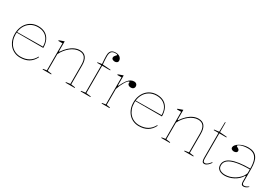

<svg xmlns="http://www.w3.org/2000/svg" viewBox="61 -1762 4038 2793"><g transform="rotate(30 2080.5 -365.0)"><path d="M310 -515Q379 -515 427.5 -486.5Q476 -458 501.5 -404.5Q527 -351 527 -276H79V-286L513 -290Q513 -355 488.5 -402Q464 -449 419 -474.5Q374 -500 310 -500Q243 -500 190.5 -468Q138 -436 108.5 -379Q79 -322 79 -248Q79 -193 95.5 -147.5Q112 -102 141.5 -69Q171 -36 212 -18Q253 0 302 0Q342 0 376.5 -8.5Q411 -17 439.5 -33.5Q468 -50 491.5 -75.5Q515 -101 533 -135L540 -125Q522 -90 498.5 -63.5Q475 -37 445.5 -19.5Q416 -2 380 6.5Q344 15 302 15Q250 15 206.5 -4.5Q163 -24 131.5 -59Q100 -94 82.5 -142Q65 -190 65 -248Q65 -307 83 -355.5Q101 -404 133.5 -440Q166 -476 211 -495.5Q256 -515 310 -515Z M1214 -10V0H1060V-10L1130 -20V-338Q1130 -420 1100 -460Q1070 -500 1008 -500Q972 -500 935 -485.5Q898 -471 863.5 -444Q829 -417 799.5 -380.5Q770 -344 749 -300V-20L819 -10V0H675V-10L735 -20V-474H665V-485L749 -515V-350L757 -344Q793 -399 834 -437Q875 -475 919.5 -495Q964 -515 1008 -515Q1042 -515 1067.5 -504Q1093 -493 1110 -471Q1127 -449 1135.5 -416Q1144 -383 1144 -338V-20Z M1314 0V-10L1384 -20V-480H1314V-490L1384 -500Q1380 -541 1378 -576.5Q1376 -612 1376 -637Q1376 -675 1386.5 -698.5Q1397 -722 1419 -733.5Q1441 -745 1475 -745Q1497 -745 1515.5 -739.5Q1534 -734 1547.5 -723Q1561 -712 1568.5 -697Q1576 -682 1576 -664Q1576 -650 1568.5 -641Q1561 -632 1549 -627.5Q1537 -623 1524 -623Q1505 -623 1488.5 -632.5Q1472 -642 1472 -661Q1472 -674 1477.5 -683.5Q1483 -693 1490 -700Q1497 -707 1502.5 -713Q1508 -719 1508 -725Q1508 -730 1501 -732Q1494 -734 1475 -734Q1431 -734 1410.5 -710.5Q1390 -687 1390 -637Q1390 -613 1391 -589Q1392 -565 1394 -542.5Q1396 -520 1398 -500L1533 -490V-480H1398V-20L1478 -10V0Z M1666 0V-10L1726 -20V-474H1656V-485L1740 -515V-352L1748 -344Q1765 -380 1780.5 -407.5Q1796 -435 1811 -454Q1837 -487 1862.5 -501Q1888 -515 1916 -515Q1934 -515 1946.5 -508.5Q1959 -502 1966 -490Q1973 -478 1973 -461Q1973 -449 1967 -438Q1961 -427 1949 -420Q1937 -413 1918 -413Q1902 -413 1889 -418Q1876 -423 1868.5 -432.5Q1861 -442 1861 -453Q1861 -457 1861.5 -459.5Q1862 -462 1862 -465Q1862 -468 1862 -470Q1862 -477 1856 -477Q1843 -477 1826.5 -457.5Q1810 -438 1793 -408Q1778 -383 1764 -351.5Q1750 -320 1740 -287V-20L1800 -10V0Z M2303 -515Q2372 -515 2420.5 -486.5Q2469 -458 2494.5 -404.5Q2520 -351 2520 -276H2072V-286L2506 -290Q2506 -355 2481.5 -402Q2457 -449 2412 -474.5Q2367 -500 2303 -500Q2236 -500 2183.5 -468Q2131 -436 2101.5 -379Q2072 -322 2072 -248Q2072 -193 2088.5 -147.5Q2105 -102 2134.5 -69Q2164 -36 2205 -18Q2246 0 2295 0Q2335 0 2369.5 -8.5Q2404 -17 2432.5 -33.5Q2461 -50 2484.5 -75.5Q2508 -101 2526 -135L2533 -125Q2515 -90 2491.5 -63.5Q2468 -37 2438.5 -19.5Q2409 -2 2373 6.5Q2337 15 2295 15Q2243 15 2199.5 -4.5Q2156 -24 2124.5 -59Q2093 -94 2075.5 -142Q2058 -190 2058 -248Q2058 -307 2076 -355.5Q2094 -404 2126.5 -440Q2159 -476 2204 -495.5Q2249 -515 2303 -515Z M3207 -10V0H3053V-10L3123 -20V-338Q3123 -420 3093 -460Q3063 -500 3001 -500Q2965 -500 2928 -485.5Q2891 -471 2856.5 -444Q2822 -417 2792.5 -380.5Q2763 -344 2742 -300V-20L2812 -10V0H2668V-10L2728 -20V-474H2658V-485L2742 -515V-350L2750 -344Q2786 -399 2827 -437Q2868 -475 2912.5 -495Q2957 -515 3001 -515Q3035 -515 3060.5 -504Q3086 -493 3103 -471Q3120 -449 3128.5 -416Q3137 -383 3137 -338V-20Z M3398 15Q3373 15 3362.5 -3Q3352 -21 3352 -61V-480H3272V-490L3353 -500L3356 -664H3366V-500L3485 -490V-480H3366V-61Q3366 -28 3373.5 -14Q3381 0 3398 0Q3422 0 3443.5 -19Q3465 -38 3487 -66L3495 -60Q3487 -48 3476.5 -35Q3466 -22 3453 -10.5Q3440 1 3426 8Q3412 15 3398 15Z M3837 -515Q3888 -515 3923.5 -500Q3959 -485 3982 -454Q4005 -423 4015.5 -375Q4026 -327 4026 -262V-37Q4026 -17 4035.5 -8.5Q4045 0 4058 0Q4075 0 4094.5 -9Q4114 -18 4131 -31V-20Q4120 -9 4107 -1Q4094 7 4080.5 11Q4067 15 4054 15Q4032 15 4022 0.5Q4012 -14 4012 -43Q4012 -76 4012 -91.5Q4012 -107 4012 -114.5Q4012 -122 4012 -130L4002 -136Q3983 -100 3953 -72Q3923 -44 3886.5 -24.5Q3850 -5 3811.5 5Q3773 15 3738 15Q3702 15 3672 4.5Q3642 -6 3623.5 -29.5Q3605 -53 3605 -91Q3605 -176 3706 -219Q3807 -262 4012 -262Q4012 -344 3994.5 -396.5Q3977 -449 3938.5 -474.5Q3900 -500 3837 -500Q3791 -500 3755 -491.5Q3719 -483 3699 -472Q3679 -461 3679 -451Q3679 -447 3685 -442.5Q3691 -438 3707 -430Q3732 -417 3732 -395Q3732 -376 3716 -366.5Q3700 -357 3680 -357Q3661 -357 3644.5 -367Q3628 -377 3628 -398Q3628 -419 3645.5 -439.5Q3663 -460 3692.5 -477.5Q3722 -495 3759.5 -505Q3797 -515 3837 -515ZM4012 -248Q3881 -248 3793.5 -230.5Q3706 -213 3662.5 -178.5Q3619 -144 3619 -91Q3619 -58 3635 -38Q3651 -18 3678 -9Q3705 0 3738 0Q3775 0 3816 -11.5Q3857 -23 3895.5 -46.5Q3934 -70 3965 -104Q3996 -138 4012 -183Z"/></g></svg>

Font: Kalnia Thin
Style: Regular
Weight: 250
Designer: Frida Medrano
Foundry: Frida Medrano
Version: Version 1.105